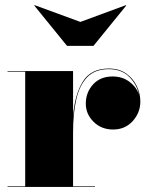

<svg xmlns="http://www.w3.org/2000/svg" viewBox="-20 -742 589 762"><path d="M299 -655 479.5 -721.5 481 -720 351 -560H246L116 -720L117.5 -721.5ZM10 -2.5H80V-457.5H10V-460H270V-281.5Q277 -367.5 309 -418.8Q341 -470 412 -470Q452.5 -470 480.2 -450.5Q508 -431 522.5 -401Q537 -371 537 -339Q537 -295 506.8 -261.5Q476.5 -228 429 -228Q382 -228 351.2 -258.8Q320.5 -289.5 320.5 -330.5Q320.5 -375 349.2 -406.8Q378 -438.5 427 -438.5Q466 -438.5 494 -417.2Q522 -396 531.5 -366.5Q523.5 -406 493 -436.8Q462.5 -467.5 412 -467.5Q357 -467.5 326.2 -435.8Q295.5 -404 282.8 -347.5Q270 -291 270 -218V-2.5H357V0H10Z"/></svg>

Font: Bodoni* 72pt Fatface
Style: Regular
Weight: 900
Version: Version 2.3